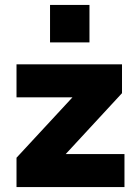

<svg xmlns="http://www.w3.org/2000/svg" viewBox="-20 -759 554 779"><path d="M47 0V-119L311 -404L308 -364H47V-498H475V-381L206 -90L209 -134H485V0ZM183 -587V-739H343V-587Z"/></svg>

Font: Nunito Sans 10pt Black
Style: Regular
Weight: 900
Designer: Vernon Adams
Foundry: Vernon Adams
Version: Version 3.101;gftools[0.9.27]